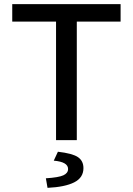

<svg xmlns="http://www.w3.org/2000/svg" viewBox="-20 -675 640 925"><path d="M250 0V-571H39V-655H561V-571H350V0ZM209 230 201 184Q263 180 285.5 169.5Q308 159 308 139Q308 105 239 99L259 56Q329 64 355.5 82Q382 100 382 135Q382 181 337.5 203.5Q293 226 209 230Z"/></svg>

Font: SauceCodePro Nerd Font Mono
Style: Regular
Weight: 500
Monospace: yes
Designer: Paul D. Hunt, Teo Tuominen
Foundry: Adobe Systems Incorporated
Version: Version 2.030;PS 1.000;hotconv 16.6.51;makeotf.lib2.5.65220;